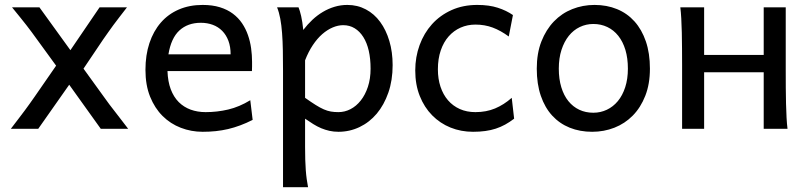

<svg xmlns="http://www.w3.org/2000/svg" viewBox="-20 -528 3326 787"><path d="M500.5 -498Q481.4 -473.6 468.3 -456.3Q455.1 -439 444.3 -424.6Q433.6 -410.2 424.1 -396.5Q414.6 -382.8 402.8 -366.2L322.3 -246.6L405.3 -131.8Q418.5 -113.3 428.2 -100.3Q438 -87.4 448.7 -73.7Q459.5 -60.1 472.4 -43Q485.4 -25.9 505.4 0H393.1L263.7 -180.7L136.7 0H24.4Q44.4 -26.4 58.1 -44.2Q71.8 -62 82.3 -76.2Q92.8 -90.3 101.8 -103Q110.8 -115.7 122.1 -131.8L210 -258.8L131.8 -366.2Q119.6 -383.3 109.6 -396.7Q99.6 -410.2 88.4 -424.6Q77.1 -439 63.2 -456.3Q49.3 -473.6 29.3 -498H141.6L268.6 -322.3L388.2 -498Z M666.5 -236.8Q668 -193.8 679.9 -162.1Q691.9 -130.4 712.6 -109.6Q733.4 -88.9 761.5 -78.6Q789.6 -68.4 822.8 -68.4Q870.1 -68.4 915.5 -79.1Q960.9 -89.8 1005.9 -117.2L1015.6 -36.6Q989.7 -23.4 964.8 -14.2Q939.9 -4.9 915 1Q890.1 6.8 864.5 9.5Q838.9 12.2 810.5 12.2Q763.7 12.2 721.2 -4.2Q678.7 -20.5 646.5 -52.5Q614.3 -84.5 595.2 -131.8Q576.2 -179.2 576.2 -241.7Q576.2 -302.2 592.5 -351.3Q608.9 -400.4 639.2 -435.3Q669.4 -470.2 712.9 -489Q756.3 -507.8 810.5 -507.8Q850.6 -507.8 881.3 -498.3Q912.1 -488.8 934.6 -471.9Q957 -455.1 972.2 -432.6Q987.3 -410.2 996.3 -384.3Q1005.4 -358.4 1009.3 -330.3Q1013.2 -302.2 1013.2 -274.9V-255.9Q1013.2 -243.7 1012.7 -236.8ZM925.3 -305.2Q925.3 -336.4 916.3 -360.6Q907.2 -384.8 890.9 -401.4Q874.5 -418 852.1 -426.3Q829.6 -434.6 803.2 -434.6Q749.5 -434.6 715.3 -403.1Q681.2 -371.6 670.4 -305.2Z M1230.5 -127Q1255.4 -109.4 1273.7 -97.9Q1292 -86.4 1307.1 -79.8Q1322.3 -73.2 1336.2 -70.8Q1350.1 -68.4 1367.2 -68.4Q1393.1 -68.4 1416.7 -80.6Q1440.4 -92.8 1458.7 -116Q1477.1 -139.2 1488 -172.1Q1499 -205.1 1499 -246.6Q1499 -287.1 1491.5 -320.1Q1483.9 -353 1469.2 -376.2Q1454.6 -399.4 1433.8 -412.1Q1413.1 -424.8 1386.7 -424.8Q1365.7 -424.8 1343.8 -415.5Q1321.8 -406.2 1301 -388.2Q1280.3 -370.1 1262.2 -343Q1244.1 -315.9 1230.5 -280.8ZM1140.1 -236.8Q1140.1 -282.2 1139.4 -321Q1138.7 -359.9 1136.2 -392.3Q1133.8 -424.8 1128.9 -451.2Q1124 -477.5 1115.7 -498H1203.6Q1209 -485.4 1214.4 -462.2Q1219.7 -439 1223.1 -405.3Q1240.2 -427.7 1260.5 -446.8Q1280.8 -465.8 1303.5 -479.2Q1326.2 -492.7 1351.3 -500.2Q1376.5 -507.8 1403.8 -507.8Q1445.3 -507.8 1479.7 -489.5Q1514.2 -471.2 1538.3 -438.2Q1562.5 -405.3 1575.9 -360.1Q1589.4 -314.9 1589.4 -261.2Q1589.4 -198.7 1571.8 -148.2Q1554.2 -97.7 1524.2 -62Q1494.1 -26.4 1453.6 -7.1Q1413.1 12.2 1367.2 12.2Q1347.7 12.2 1330.3 8.3Q1313 4.4 1296.6 -2.4Q1280.3 -9.3 1264.2 -19.3Q1248 -29.3 1230.5 -41.5V73.2Q1230.5 102.5 1231.2 126.2Q1231.9 149.9 1233.4 169.9Q1234.9 189.9 1237.3 206.8Q1239.7 223.6 1242.7 239.3H1140.1Z M2065.4 -378.4Q2032.2 -402.8 1999.5 -415Q1966.8 -427.2 1928.7 -427.2Q1896 -427.2 1867.9 -414.8Q1839.8 -402.3 1819.1 -378.9Q1798.3 -355.5 1786.6 -321.3Q1774.9 -287.1 1774.9 -244.1Q1774.9 -204.6 1785.6 -172.4Q1796.4 -140.1 1816.4 -116.9Q1836.4 -93.8 1864.7 -81.1Q1893.1 -68.4 1928.7 -68.4Q1973.1 -68.4 2009.3 -83.5Q2045.4 -98.6 2077.6 -127L2087.4 -41.5Q2068.8 -27.3 2050.5 -17.3Q2032.2 -7.3 2012.2 -0.7Q1992.2 5.9 1969.2 9Q1946.3 12.2 1918.9 12.2Q1869.6 12.2 1826.7 -5.1Q1783.7 -22.5 1751.5 -55.2Q1719.2 -87.9 1700.7 -134.3Q1682.1 -180.7 1682.1 -239.3Q1682.1 -294.4 1700 -343.3Q1717.8 -392.1 1750.7 -428.7Q1783.7 -465.3 1830.8 -486.6Q1877.9 -507.8 1936 -507.8Q1984.9 -507.8 2020.3 -496.3Q2055.7 -484.9 2082.5 -466.3Z M2270.5 -246.6Q2270.5 -204.1 2280.8 -170.4Q2291 -136.7 2309.8 -113.5Q2328.6 -90.3 2354.5 -78.1Q2380.4 -65.9 2412.1 -65.9Q2441.4 -65.9 2467.3 -78.1Q2493.2 -90.3 2512.5 -113.5Q2531.7 -136.7 2542.7 -170.4Q2553.7 -204.1 2553.7 -246.6Q2553.7 -289.6 2543.5 -323.5Q2533.2 -357.4 2514.4 -381.1Q2495.6 -404.8 2469.5 -417.2Q2443.4 -429.7 2412.1 -429.7Q2382.3 -429.7 2356.4 -417.2Q2330.6 -404.8 2311.5 -381.1Q2292.5 -357.4 2281.5 -323.5Q2270.5 -289.6 2270.5 -246.6ZM2180.2 -246.6Q2180.2 -309.6 2199.2 -358.2Q2218.3 -406.7 2250.5 -440.2Q2282.7 -473.6 2325.7 -490.7Q2368.7 -507.8 2417 -507.8Q2467.3 -507.8 2509 -490.7Q2550.8 -473.6 2580.8 -440.2Q2610.8 -406.7 2627.4 -358.2Q2644 -309.6 2644 -246.6Q2644 -183.6 2625 -135.3Q2606 -86.9 2573.7 -54.2Q2541.5 -21.5 2498.5 -4.6Q2455.6 12.2 2407.2 12.2Q2356.9 12.2 2315.2 -4.6Q2273.4 -21.5 2243.4 -54.2Q2213.4 -86.9 2196.8 -135.3Q2180.2 -183.6 2180.2 -246.6Z M2775.9 -258.8Q2775.9 -294.4 2775.6 -329.1Q2775.4 -363.8 2774.7 -394.8Q2773.9 -425.8 2772.5 -452.4Q2771 -479 2768.6 -498H2866.2V-302.7H3110.4V-498H3200.7V-239.3Q3200.7 -203.6 3200.9 -168.9Q3201.2 -134.3 3201.9 -103Q3202.6 -71.8 3204.1 -45.4Q3205.6 -19 3208 0H3110.4V-231.9H2866.2V0H2775.9Z"/></svg>

Font: Andika FrenchTight
Style: Regular
Weight: 400
Designer: Victor Gaultney, Annie Olsen, Julie Remington, Don Collingsworth, Eric Hays, Becca Hirsbrunner
Foundry: SIL International
Version: Version 5.000 ; Dig1 Dig4Opn Dig7 LnSpcTght